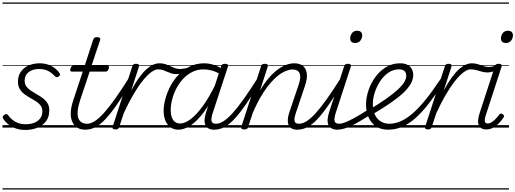

<svg xmlns="http://www.w3.org/2000/svg" viewBox="-20 -1030 4161 1550"><path d="M185 19Q138 19 102.5 5Q67 -9 42.5 -30Q18 -51 6 -71Q1 -79 2.5 -87Q4 -95 14 -102Q23 -109 30.5 -109.5Q38 -110 45 -101Q67 -69 102.5 -48Q138 -27 187 -27Q225 -27 255.5 -38.5Q286 -50 304 -73.5Q322 -97 322 -132Q322 -159 308 -178Q294 -197 271.5 -211.5Q249 -226 223.5 -240Q198 -254 175.5 -271Q153 -288 139 -312Q125 -336 125 -371Q125 -416 147 -449Q169 -482 209 -500.5Q249 -519 300 -519Q342 -519 374.5 -506Q407 -493 428.5 -475Q450 -457 460 -440Q466 -431 465 -425.5Q464 -420 453 -412Q445 -406 438 -406.5Q431 -407 424 -414Q398 -442 368.5 -457.5Q339 -473 296 -473Q244 -473 211.5 -448Q179 -423 179 -377Q179 -350 193.5 -331Q208 -312 230.5 -297Q253 -282 278.5 -268Q304 -254 326.5 -237Q349 -220 363.5 -196.5Q378 -173 378 -139Q378 -86 351.5 -51Q325 -16 281 1.5Q237 19 185 19ZM0 490H479V500H0ZM0 -20H479V0H0ZM0 -505H479V-500H0ZM0 -1010H479V-1000H0Z M670 17Q628 17 601.5 -1Q575 -19 562 -50.5Q549 -82 551.5 -125Q554 -168 571 -219L648 -452H561Q550 -452 547.5 -458.5Q545 -465 549 -477Q553 -489 559 -494.5Q565 -500 575 -500H664L732 -709Q736 -721 742.5 -725.5Q749 -730 763 -730Q780 -730 786 -724Q792 -718 788 -706L719 -500H846Q857 -500 859 -494Q861 -488 858 -476Q854 -463 848 -457.5Q842 -452 831 -452H704L626 -219Q610 -168 607 -132.5Q604 -97 613 -74.5Q622 -52 640 -41.5Q658 -31 681 -31Q691 -31 696 -23.5Q701 -16 700 -7Q699 2 691.5 9.5Q684 17 670 17ZM449 490H837V500H449ZM449 -20H837V0H449ZM449 -505H837V-500H449ZM449 -1010H837V-1000H449Z M668 17Q658 17 653 9.5Q648 2 649.5 -7Q651 -16 659.5 -23.5Q668 -31 683 -31Q712 -31 745 -52Q778 -73 818 -117Q858 -161 908.5 -232Q959 -303 1022 -403Q1028 -414 1037.5 -412.5Q1047 -411 1052.5 -403Q1058 -395 1052 -385Q982 -271 929 -193.5Q876 -116 832.5 -69.5Q789 -23 749.5 -3Q710 17 668 17ZM836 490V500ZM836 -20V0ZM836 -505V-500ZM836 -1010V-1000Z M911 15Q899 15 892.5 10Q886 5 889 -6L1048 -494Q1052 -506 1058.5 -510.5Q1065 -515 1078 -515Q1094 -515 1099.5 -509Q1105 -503 1101 -490L1039 -299Q1074 -364 1105.5 -406.5Q1137 -449 1165.5 -474Q1194 -499 1219 -509Q1244 -519 1266 -519Q1278 -519 1282.5 -511.5Q1287 -504 1285 -494Q1283 -484 1275.5 -477Q1268 -470 1255 -470Q1231 -470 1199.5 -446.5Q1168 -423 1131.5 -377.5Q1095 -332 1056.5 -266.5Q1018 -201 979 -116L942 -4Q939 6 931.5 10.5Q924 15 911 15ZM837 490H1241V500H837ZM837 -20H1241V0H837ZM837 -505H1241V-500H837ZM837 -1010H1241V-1000H837Z M1402 -432Q1381 -432 1363.5 -437.5Q1346 -443 1330 -450.5Q1314 -458 1296.5 -464Q1279 -470 1257 -470Q1246 -470 1241.5 -477Q1237 -484 1238.5 -494Q1240 -504 1247 -511.5Q1254 -519 1267 -519Q1294 -519 1315 -512Q1336 -505 1354.5 -496Q1373 -487 1392 -480Q1411 -473 1434 -473Q1447 -473 1469.5 -477Q1492 -481 1508 -488Q1515 -492 1520 -489Q1525 -486 1527 -479.5Q1529 -473 1527 -466.5Q1525 -460 1517 -457Q1499 -449 1478 -443.5Q1457 -438 1437 -435Q1417 -432 1402 -432ZM1241 490V500ZM1241 -20V0ZM1241 -505V-500ZM1241 -1010V-1000Z M1420 17Q1384 17 1357.5 -1.5Q1331 -20 1316 -54.5Q1301 -89 1301 -136Q1301 -180 1315 -232Q1329 -284 1355.5 -334.5Q1382 -385 1422 -427Q1462 -469 1514 -494Q1566 -519 1630 -519Q1667 -519 1706.5 -506Q1746 -493 1778 -470L1765 -427Q1722 -453 1687.5 -461.5Q1653 -470 1623 -470Q1573 -470 1531 -448.5Q1489 -427 1456.5 -391.5Q1424 -356 1402 -312.5Q1380 -269 1369 -224.5Q1358 -180 1358 -141Q1358 -109 1366.5 -84.5Q1375 -60 1392 -46.5Q1409 -33 1434 -33Q1473 -33 1520 -68.5Q1567 -104 1619 -176Q1671 -248 1723 -356L1739 -318Q1682 -199 1626 -125Q1570 -51 1518 -17Q1466 17 1420 17ZM1708 17Q1681 17 1663.5 7Q1646 -3 1638 -21.5Q1630 -40 1631.5 -65Q1633 -90 1643 -121L1765 -494Q1769 -506 1776 -510.5Q1783 -515 1796 -515Q1813 -515 1818.5 -508Q1824 -501 1819 -489L1698 -120Q1682 -72 1688 -51.5Q1694 -31 1722 -31Q1732 -31 1736 -23.5Q1740 -16 1738.5 -7Q1737 2 1729.5 9.5Q1722 17 1708 17ZM1241 490H1876V500H1241ZM1241 -20H1876V0H1241ZM1241 -505H1876V-500H1241ZM1241 -1010H1876V-1000H1241Z M1708 17Q1698 17 1693 9.5Q1688 2 1689.5 -7Q1691 -16 1699.5 -23.5Q1708 -31 1723 -31Q1752 -31 1785 -52Q1818 -73 1858 -117Q1898 -161 1948.5 -232Q1999 -303 2062 -403Q2068 -414 2077.5 -412.5Q2087 -411 2092.5 -403Q2098 -395 2092 -385Q2022 -271 1969 -193.5Q1916 -116 1872.5 -69.5Q1829 -23 1789.5 -3Q1750 17 1708 17ZM1876 490V500ZM1876 -20V0ZM1876 -505V-500ZM1876 -1010V-1000Z M2380 17Q2352 17 2334.5 7Q2317 -3 2309.5 -21.5Q2302 -40 2303.5 -66Q2305 -92 2316 -124L2390 -343Q2404 -384 2403.5 -412Q2403 -440 2387.5 -454.5Q2372 -469 2341 -469Q2310 -469 2271.5 -450Q2233 -431 2190.5 -389Q2148 -347 2104.5 -280Q2061 -213 2020 -117L1983 -4Q1980 6 1973.5 10.5Q1967 15 1952 15Q1940 15 1932 10Q1924 5 1928 -6L2087 -494Q2091 -506 2097 -510.5Q2103 -515 2117 -515Q2133 -515 2139 -509Q2145 -503 2141 -491L2079 -299Q2115 -360 2151.5 -402Q2188 -444 2224 -470Q2260 -496 2293 -507.5Q2326 -519 2355 -519Q2397 -519 2423.5 -499.5Q2450 -480 2456.5 -439Q2463 -398 2441 -334L2370 -123Q2353 -74 2358 -52.5Q2363 -31 2394 -31Q2404 -31 2408 -23.5Q2412 -16 2410.5 -7Q2409 2 2401.5 9.5Q2394 17 2380 17ZM1876 490H2547V500H1876ZM1876 -20H2547V0H1876ZM1876 -505H2547V-500H1876ZM1876 -1010H2547V-1000H1876Z M2379 17Q2369 17 2364 9.5Q2359 2 2360.5 -7Q2362 -16 2370.5 -23.5Q2379 -31 2394 -31Q2423 -31 2456 -52Q2489 -73 2529 -117Q2569 -161 2619.5 -232Q2670 -303 2733 -403Q2739 -414 2748.5 -412.5Q2758 -411 2763.5 -403Q2769 -395 2763 -385Q2693 -271 2640 -193.5Q2587 -116 2543.5 -69.5Q2500 -23 2460.5 -3Q2421 17 2379 17ZM2547 490V500ZM2547 -20V0ZM2547 -505V-500ZM2547 -1010V-1000Z M2705 17Q2676 17 2657.5 7Q2639 -3 2631 -21.5Q2623 -40 2625 -66.5Q2627 -93 2637 -125L2758 -494Q2762 -506 2768 -510.5Q2774 -515 2788 -515Q2804 -515 2810 -509Q2816 -503 2812 -491L2692 -124Q2676 -75 2681 -53Q2686 -31 2719 -31Q2729 -31 2733.5 -23.5Q2738 -16 2736.5 -7Q2735 2 2727 9.5Q2719 17 2705 17ZM2847 -683Q2829 -683 2818 -692Q2807 -701 2807 -719Q2807 -743 2821.5 -762.5Q2836 -782 2864 -782Q2881 -782 2892.5 -773Q2904 -764 2904 -745Q2904 -722 2889.5 -702.5Q2875 -683 2847 -683ZM2547 490H2872V500H2547ZM2547 -20H2872V0H2547ZM2547 -505H2872V-500H2547ZM2547 -1010H2872V-1000H2547Z M2704 17Q2694 17 2689 9.5Q2684 2 2685.5 -7Q2687 -16 2695.5 -23.5Q2704 -31 2719 -31Q2736 -31 2763.5 -41Q2791 -51 2836.5 -75.5Q2882 -100 2951 -144Q2960 -149 2967 -146Q2974 -143 2978 -135Q2982 -127 2980 -118Q2978 -109 2969 -103Q2896 -56 2846 -29.5Q2796 -3 2762.5 7Q2729 17 2704 17ZM2872 490V500ZM2872 -20V0ZM2872 -505V-500ZM2872 -1010V-1000Z M2968 -149Q3039 -192 3093.5 -230Q3148 -268 3185 -301Q3222 -334 3241 -363.5Q3260 -393 3260 -418Q3260 -443 3245.5 -456.5Q3231 -470 3202 -470Q3154 -470 3115 -443Q3076 -416 3048 -373Q3020 -330 3005 -282Q2990 -234 2990 -191Q2990 -153 2999.5 -123Q3009 -93 3026.5 -73Q3044 -53 3068.5 -42Q3093 -31 3123 -31Q3133 -31 3137 -23.5Q3141 -16 3139 -6.5Q3137 3 3130.5 10Q3124 17 3115 17Q3055 17 3015 -10Q2975 -37 2955 -83.5Q2935 -130 2935 -187Q2935 -240 2954 -298.5Q2973 -357 3009 -406.5Q3045 -456 3095.5 -487.5Q3146 -519 3209 -519Q3247 -519 3270.5 -506Q3294 -493 3305 -471.5Q3316 -450 3316 -425Q3316 -389 3295.5 -353Q3275 -317 3234.5 -279Q3194 -241 3132 -198.5Q3070 -156 2986 -106ZM2872 490H3360V500H2872ZM2872 -20H3360V0H2872ZM2872 -505H3360V-500H2872ZM2872 -1010H3360V-1000H2872Z M3113 17Q3104 17 3099.5 10Q3095 3 3096.5 -7Q3098 -17 3104.5 -24Q3111 -31 3122 -31Q3167 -31 3213 -50.5Q3259 -70 3309 -112.5Q3359 -155 3416 -225.5Q3473 -296 3540 -397Q3546 -405 3554.5 -402Q3563 -399 3568.5 -391Q3574 -383 3569 -375Q3501 -271 3443 -196Q3385 -121 3331 -74Q3277 -27 3224 -5Q3171 17 3113 17ZM3359 490V500ZM3359 -20V0ZM3359 -505V-500ZM3359 -1010V-1000Z M3434 15Q3422 15 3415.5 10Q3409 5 3412 -6L3571 -494Q3575 -506 3581.5 -510.5Q3588 -515 3601 -515Q3617 -515 3622.5 -509Q3628 -503 3624 -490L3562 -299Q3597 -364 3628.5 -406.5Q3660 -449 3688.5 -474Q3717 -499 3742 -509Q3767 -519 3789 -519Q3801 -519 3805.5 -511.5Q3810 -504 3808 -494Q3806 -484 3798.5 -477Q3791 -470 3778 -470Q3754 -470 3722.5 -446.5Q3691 -423 3654.5 -377.5Q3618 -332 3579.5 -266.5Q3541 -201 3502 -116L3465 -4Q3462 6 3454.5 10.5Q3447 15 3434 15ZM3360 490H3764V500H3360ZM3360 -20H3764V0H3360ZM3360 -505H3764V-500H3360ZM3360 -1010H3764V-1000H3360Z M3917 -445Q3893 -445 3870 -451.5Q3847 -458 3825 -464Q3803 -470 3780 -470Q3769 -470 3765 -477Q3761 -484 3762 -494Q3763 -504 3770 -511.5Q3777 -519 3790 -519Q3816 -519 3839 -511.5Q3862 -504 3883.5 -496.5Q3905 -489 3927 -489Q3942 -489 3955 -492.5Q3968 -496 3983 -503Q3991 -508 3997.5 -502Q4004 -496 4005 -487.5Q4006 -479 3997 -473Q3975 -457 3954.5 -451Q3934 -445 3917 -445ZM3764 490V500ZM3764 -20V0ZM3764 -505V-500ZM3764 -1010V-1000Z M3905 15Q3861 15 3845.5 -18.5Q3830 -52 3854 -123L3975 -494Q3979 -506 3985 -510.5Q3991 -515 4005 -515Q4021 -515 4027 -509Q4033 -503 4029 -491L3904 -107Q3891 -69 3894 -51Q3897 -33 3916 -33Q3933 -33 3950 -44Q3967 -55 3982.5 -71.5Q3998 -88 4010 -104Q4016 -112 4022.5 -113.5Q4029 -115 4037 -109Q4048 -102 4049 -95Q4050 -88 4045 -81Q4030 -59 4009 -36.5Q3988 -14 3961.5 0.5Q3935 15 3905 15ZM4064 -683Q4046 -683 4035 -692Q4024 -701 4024 -719Q4024 -743 4038.5 -762.5Q4053 -782 4081 -782Q4098 -782 4109.5 -773Q4121 -764 4121 -745Q4121 -722 4106.5 -702.5Q4092 -683 4064 -683ZM3764 490H4089V500H3764ZM3764 -20H4089V0H3764ZM3764 -505H4089V-500H3764ZM3764 -1010H4089V-1000H3764Z"/></svg>

Font: Playwrite AU TAS Guides
Style: Regular
Weight: 400
Designer: Veronika Burian, José Scaglione
Foundry: TypeTogether
Version: Version 1.003